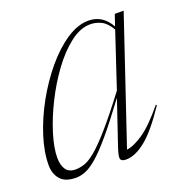

<svg xmlns="http://www.w3.org/2000/svg" viewBox="-104 -612 676 712"><g transform="rotate(-20 233.5 -256.0)"><path d="M262 -41 321.5 -217Q266 -142 227.8 -96.8Q189.5 -51.5 162.8 -28.5Q136 -5.5 116.2 2.2Q96.5 10 78.5 10Q36.5 10 17.2 -12Q-2 -34 -2 -68.5Q-2 -120 17.5 -181Q37 -242 70.2 -302Q103.5 -362 145.2 -412Q187 -462 232 -492Q277 -522 319.5 -522Q375 -522 405.5 -468L420.5 -512H455.5L291 -23.5Q317 -26 355.8 -52Q394.5 -78 448 -143L451.5 -140.5Q396 -57.5 354 -23.8Q312 10 275.5 10Q258.5 10 254.8 1Q251 -8 262 -41ZM37.5 -83.5Q37.5 -54 49.2 -36.8Q61 -19.5 87 -19.5Q104 -19.5 122.5 -25.5Q141 -31.5 166.8 -52.8Q192.5 -74 232 -119Q271.5 -164 330.5 -242L402 -457Q385.5 -486 364.8 -496.5Q344 -507 321 -507Q282 -507 241.8 -476Q201.5 -445 165 -395.2Q128.5 -345.5 99.8 -288Q71 -230.5 54.2 -176.2Q37.5 -122 37.5 -83.5Z"/></g></svg>

Font: Newsreader Display ExtraLight
Style: Italic
Weight: 275
Italic angle: -17°
Designer: Hugues Gentile
Foundry: Production Type
Version: Version 1.001